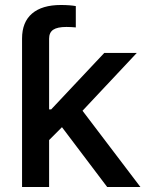

<svg xmlns="http://www.w3.org/2000/svg" viewBox="-20 -753 593 773"><path d="M68.8 -427.7V-597.7Q68.8 -664.1 109.1 -698.5Q149.4 -732.9 225.1 -732.9Q243.7 -732.9 259.3 -731.7Q274.9 -730.5 285.2 -728.5V-642.6Q276.4 -643.6 266.1 -644Q255.9 -644.5 247.6 -644.5Q210.9 -644.5 194.3 -633.3Q177.7 -622.1 177.7 -597.2V-427.7ZM169.4 -180.7V-312.5H186L399.9 -540H530.8L285.2 -278.3H266.6ZM68.8 0V-540H177.7V0ZM411.6 0 219.7 -253.9 294.4 -330.6 545.4 0Z"/></svg>

Font: V-Inter
Style: Medium-500
Weight: 500
Designer: Rasmus Andersson
Foundry: rsms
Version: Version 4.000;git-4146feb